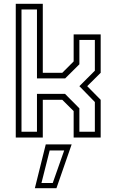

<svg xmlns="http://www.w3.org/2000/svg" viewBox="-20 -720 610 1005"><path d="M62.5 0V-700H204V-339H306L365.5 -398.5V-540H507V-339L436.5 -269L507 -197.5V0H365.5V-138.5L306 -197.5H204V0ZM92.5 -30.5H173.5V-228.5H320.5L395.5 -153V-30.5H476.5V-186L395.5 -269L476.5 -350V-511H395.5V-383.5L321 -309.5H173.5V-670.5H92.5ZM162.5 265 219.5 36H355L275.5 265ZM197 238H256L316 67.5H240Z"/></svg>

Font: Tourney Light
Style: Regular
Weight: 300
Version: Version 1.015